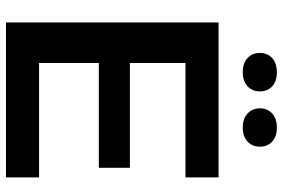

<svg xmlns="http://www.w3.org/2000/svg" viewBox="-172 -775 947 643"><g transform="rotate(90 301.5 -453.5)"><path d="M574.2 0H55.2V-711.9H574.2V-601.1H190.9V-415H542V-311H190.9V-110.8H574.2ZM222.2 -793Q191.4 -793 174.3 -809.1Q157.2 -825.2 157.2 -850.1Q157.2 -875.5 174.3 -891.4Q191.4 -907.2 222.2 -907.2Q252.4 -907.2 269.3 -891.4Q286.1 -875.5 286.1 -850.1Q286.1 -825.2 269 -809.1Q252 -793 222.2 -793ZM342.8 -850.1Q342.8 -875.5 359.9 -891.4Q377 -907.2 407.2 -907.2Q437.5 -907.2 454.3 -891.4Q471.2 -875.5 471.2 -850.1Q471.2 -825.2 454.1 -809.1Q437 -793 407.2 -793Q377.4 -793 360.1 -809.1Q342.8 -825.2 342.8 -850.1Z"/></g></svg>

Font: Creato Display
Style: Bold
Weight: 700
Version: Version 1.000